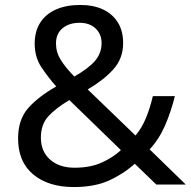

<svg xmlns="http://www.w3.org/2000/svg" viewBox="-20 -745 772 775"><path d="M304 -725Q358 -725 396.5 -706.5Q435 -688 456 -654Q477 -620 477 -571Q477 -508 436.5 -464Q396 -420 334 -384L527 -198Q553 -229 569.5 -269.5Q586 -310 597 -357H686Q670 -293 646 -238Q622 -183 584 -142L730 0H611L524 -84Q477 -42 419 -16Q361 10 278 10Q175 10 114 -41Q53 -92 53 -186Q53 -263 94.5 -309.5Q136 -356 207 -396Q175 -432 147.5 -473Q120 -514 120 -569Q120 -618 142 -653Q164 -688 205.5 -706.5Q247 -725 304 -725ZM260 -341Q206 -309 175.5 -276Q145 -243 145 -189Q145 -134 182 -101Q219 -68 281 -68Q345 -68 391 -89Q437 -110 468 -139ZM301 -653Q259 -653 232.5 -631Q206 -609 206 -570Q206 -534 225 -503.5Q244 -473 280 -436Q339 -470 364.5 -500.5Q390 -531 390 -571Q390 -607 366 -630Q342 -653 301 -653Z"/></svg>

Font: Noto Sans Vithkuqi
Style: Regular
Weight: 400
Version: Version 1.001